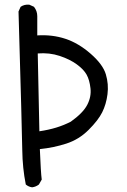

<svg xmlns="http://www.w3.org/2000/svg" viewBox="-20 -799 540 819"><path d="M117 0Q102 -2 90 -12Q76 -82 75 -158.5Q74 -235 59 -750L68 -770Q84 -781 105 -779L125 -770Q139 -752 139 -730V-648Q203 -652 259 -633.5Q315 -615 367 -569.5Q419 -524 431.5 -482Q444 -440 438.5 -397Q433 -354 416 -320Q399 -286 358 -245Q317 -204 263 -186.5Q209 -169 150 -163Q154 -63 158 -33L146 -12Q133 -2 117 0ZM282 -280Q334 -317 352 -351.5Q370 -386 366 -422Q362 -458 349.5 -480.5Q337 -503 307.5 -524.5Q278 -546 234.5 -560.5Q191 -575 141 -571L148 -239Q188 -245 220.5 -255Q253 -265 282 -280Z"/></svg>

Font: Kosefont JP
Style: Regular
Weight: 400
Designer: Nozomi Seto 瀬戸のぞみ
Version: Version 3.00;June 19, 2020